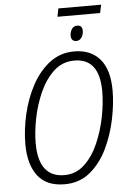

<svg xmlns="http://www.w3.org/2000/svg" viewBox="-63 -1018 721 1073"><g transform="rotate(-5 297.0 -481.0)"><path d="M536 -926 546 -972H306L297 -926ZM431 -836Q431 -867 402 -867Q382 -867 371.5 -850.5Q361 -834 361 -815Q361 -782 391 -782Q409 -782 420 -798.5Q431 -815 431 -836ZM568 -489Q568 -606 516.5 -665.5Q465 -725 373 -725Q294 -725 234.5 -679Q175 -633 135.5 -559.5Q96 -486 76 -399.5Q56 -313 56 -232Q56 -119 105 -54.5Q154 10 256 10Q340 10 399.5 -39.5Q459 -89 496 -166.5Q533 -244 550.5 -330Q568 -416 568 -489ZM114 -233Q114 -296 129 -371.5Q144 -447 175 -516Q206 -585 254 -629.5Q302 -674 369 -674Q510 -674 510 -489Q510 -424 495 -347Q480 -270 449.5 -200Q419 -130 371.5 -85.5Q324 -41 259 -41Q114 -41 114 -233Z"/></g></svg>

Font: Noto Sans UI SemiCondensed Light
Style: Italic
Weight: 300
Width: 4
Designer: Monotype Design Team
Foundry: Monotype Imaging Inc.
Version: 1.001